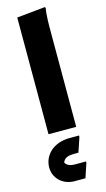

<svg xmlns="http://www.w3.org/2000/svg" viewBox="-159 -809 651 1179"><g transform="rotate(-15 167.0 -220.0)"><path d="M79 -742V0H255V-604C255 -644 255 -716 263 -752L260 -760ZM30 199C30 266 83 320 160 320H228L258 230V221H187C156 221 134 210 127 192C139 163 166 157 199 157H227L258 65V56H198C94 56 30 122 30 199Z"/></g></svg>

Font: Kufam Arabic Latin Roman Bold
Style: Regular
Weight: 700
Designer: Wael Morcos & Artur Schmal
Version: Version 1.200;PS 001.200;hotconv 1.0.88;makeotf.lib2.5.64775